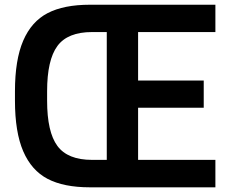

<svg xmlns="http://www.w3.org/2000/svg" viewBox="-20 -800 980 820"><path d="M43.9 -410.2Q43.9 -544.4 79.1 -626.2Q114.3 -708 183.3 -743.9Q252.4 -779.8 363.8 -779.8H899.9V-663.1H569.8V-456.1H850.1V-339.8H569.8V-117.2H899.9V0H363.8Q252.4 0 183.3 -36.1Q114.3 -72.3 79.1 -154.1Q43.9 -235.8 43.9 -370.1ZM436 -663.1H373Q269 -663.1 225.1 -603.5Q181.2 -543.9 181.2 -410.2V-370.1Q181.2 -236.3 225.1 -176.8Q269 -117.2 373 -117.2H436Z"/></svg>

Font: Cooper Hewitt
Style: Semibold
Weight: 709
Designer: Village Type and Design LLC
Foundry: Cooper Hewitt Smithsonian Design Museum
Version: 1.000